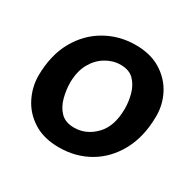

<svg xmlns="http://www.w3.org/2000/svg" viewBox="-111 -663 718 708"><g transform="rotate(30 247.5 -308.5)"><path d="M265 -452Q302 -452 322 -431.5Q342 -411 350.5 -380.5Q359 -350 359 -319Q359 -244 320.5 -204.5Q282 -165 231 -165Q194 -165 173.5 -186Q153 -207 144.5 -239.5Q136 -272 136 -304Q137 -352 155.5 -384.5Q174 -417 203.5 -434.5Q233 -452 265 -452ZM277 -543Q208 -543 150 -510Q92 -477 57.5 -415.5Q23 -354 22 -267Q22 -218 44.5 -173.5Q67 -129 111 -101.5Q155 -74 219 -74Q290 -74 347 -107Q404 -140 438 -202Q472 -264 473 -350Q474 -400 451.5 -444Q429 -488 385 -515.5Q341 -543 277 -543Z"/></g></svg>

Font: Alkatra Medium
Style: Regular
Weight: 500
Designer: Suman Bhandary
Version: Version 1.100;gftools[0.9.22]